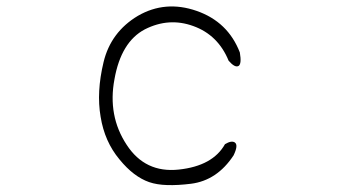

<svg xmlns="http://www.w3.org/2000/svg" viewBox="-20 -561 1040 582"><path d="M673 -377Q641 -455 566 -482Q492 -509 419 -472Q347 -434 327 -321Q306 -210 364 -122Q420 -36 522 -47Q625 -58 662 -124Q682 -136 692 -129Q703 -121 688 -90Q638 -14 559 -4Q519 1 487 0Q455 -1 432 -9Q409 -17 386.5 -34Q364 -51 342 -78Q297 -132 285 -207Q272 -282 294 -373Q316 -464 398 -513Q481 -561 576 -528Q671 -495 707 -402Q713 -367 703 -361Q692 -355 673 -377Z"/></svg>

Font: Yomogi
Style: Regular
Weight: 400
Designer: satsuyako
Foundry: satsuyako
Version: Version 3.100